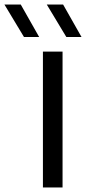

<svg xmlns="http://www.w3.org/2000/svg" viewBox="-90 -821 392 841"><path d="M98 0V-595H184V0ZM200.5 -659 115 -801H186.5L267 -659ZM15 -659 -70.5 -801H1L81.5 -659Z"/></svg>

Font: Encode Sans SC Expanded
Style: Regular
Weight: 400
Width: 7
Designer: Multiple Designers
Foundry: Impallari Type
Version: Version 3.002